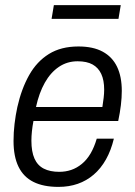

<svg xmlns="http://www.w3.org/2000/svg" viewBox="-20 -720 528 752"><path d="M209 12Q150 12 111 -7.5Q72 -27 52.5 -67Q33 -107 33 -168Q33 -201 37 -235Q41 -269 48 -301Q64 -372 94 -425.5Q124 -479 171.5 -508.5Q219 -538 287 -538Q345 -538 382.5 -517.5Q420 -497 438.5 -458.5Q457 -420 457 -364Q457 -338 453.5 -308.5Q450 -279 443 -246H111Q107 -225 105 -205.5Q103 -186 103 -169Q103 -126 115 -99Q127 -72 151.5 -59.5Q176 -47 212 -47Q237 -47 259 -54.5Q281 -62 300.5 -78Q320 -94 334.5 -118.5Q349 -143 359 -177H426Q415 -131 395 -95.5Q375 -60 347 -36Q319 -12 284.5 0Q250 12 209 12ZM121 -301H381Q384 -320 386 -337Q388 -354 388 -369Q388 -406 376.5 -430.5Q365 -455 342.5 -467.5Q320 -480 284 -480Q243 -480 210.5 -458Q178 -436 155.5 -396Q133 -356 121 -301ZM182 -646 191 -700H453L444 -646Z"/></svg>

Font: Archivo SemiCondensed Light
Style: Italic
Weight: 300
Width: 4
Italic angle: -10°
Designer: Hector Gatti
Foundry: Omnibus-Type
Version: Version 2.001